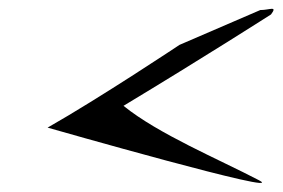

<svg xmlns="http://www.w3.org/2000/svg" viewBox="-20 -658 633 430"><path d="M256.6 -421C435.6 -528.8 587 -625.7 587 -625.7C602.1 -646.1 584.4 -635.5 562.9 -635.5L382 -557.5C382 -557.5 204.5 -439.2 86.6 -372.2C86.6 -372.2 634.6 -215.4 559.7 -254.5C470.1 -301.3 334.4 -357.9 256.6 -421Z"/></svg>

Font: Rocketfuel
Style: Italic
Weight: 400
Designer: Mew Too
Foundry: Cannot Into Space Fonts.
Version: Version 0.27